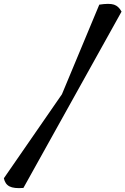

<svg xmlns="http://www.w3.org/2000/svg" viewBox="-22 -883 648 992"><path d="M298 -396 491 -859Q543 -867 567 -859Q591 -851 606 -823L99 88Q50 92 27 80Q4 68 -2 38Z"/></svg>

Font: Tillana
Style: Bold
Weight: 700
Designer: Lipi Raval (Devanagari, Latin), Jonny Pinhorn (Latin)
Foundry: Indian Type Foundry
Version: Version 2.002;PS 1.0;hotconv 1.0.79;makeotf.lib2.5.61930; tt